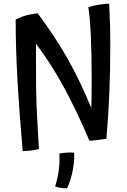

<svg xmlns="http://www.w3.org/2000/svg" viewBox="-20 -778 688 1041"><path d="M176 -293Q177 -226 181 -146.5Q185 -67 191 30Q174 35 149.5 38Q125 41 103 41Q83 -190 74 -356.5Q65 -523 65 -672Q67 -673 68.5 -673.5Q70 -674 71 -675Q97 -688 123.5 -695Q150 -702 184 -706Q276 -584 345.5 -461.5Q415 -339 475 -192Q476 -219 476.5 -251.5Q477 -284 477 -352Q477 -485 472.5 -582.5Q468 -680 459 -739Q492 -749 518.5 -753Q545 -757 572 -758Q576 -674 577 -631Q578 -588 578 -549Q578 -399 573 -276.5Q568 -154 557 -26Q532 -22 509.5 -19Q487 -16 465 -15Q391 -188 321.5 -314Q252 -440 175 -541Q175 -503 175 -457Q175 -411 176 -293ZM302 54Q331 50 347.5 49Q364 48 382 50Q384 97 374.5 145.5Q365 194 344 243Q324 243 308.5 240.5Q293 238 279 233Q294 184 299 142.5Q304 101 302 54Z"/></svg>

Font: Atma Medium
Style: Regular
Weight: 500
Designer: Gregori Vincens, Jeremie Hornus, Riccardo Olocco, Yoann Minet.
Foundry: black foundry
Version: Version 1.101;PS 1.100;hotconv 1.0.86;makeotf.lib2.5.63406